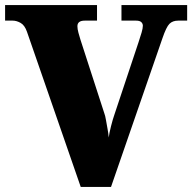

<svg xmlns="http://www.w3.org/2000/svg" viewBox="-20 -734 755 754"><path d="M86 -609Q77 -635 61 -644Q45 -653 30 -653H0V-714H361V-653H313Q284 -653 284 -631Q284 -620 288 -605.5Q292 -591 296 -578L390 -288Q393 -281 396 -263.5Q399 -246 402.5 -227Q406 -208 407 -194Q409 -211 416 -238.5Q423 -266 429 -283L524 -568Q531 -589 536 -606Q541 -623 541 -633Q541 -641 535 -647Q529 -653 514 -653H457V-714H715V-653H680Q658 -653 645.5 -640.5Q633 -628 618 -584L416 0H297Z"/></svg>

Font: Noto Serif Black
Style: Regular
Weight: 900
Designer: Monotype Design Team
Foundry: Monotype Imaging Inc.
Version: Version 2.014; ttfautohint (v1.8.4.7-5d5b)